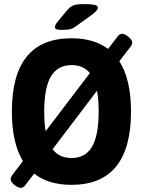

<svg xmlns="http://www.w3.org/2000/svg" viewBox="-20 -895 698 938"><path d="M81 23Q73 23 61 16Q49 9 40.5 -1Q32 -11 32 -21Q32 -28 40 -40L92 -108Q38 -197 38 -350Q38 -708 329 -708Q439 -708 508 -656L554 -716Q565 -730 577 -730Q585 -730 596.5 -723Q608 -716 617 -706Q626 -696 626 -687Q626 -677 618 -667L563 -596Q620 -507 620 -350Q620 8 329 8Q216 8 147 -47L104 9Q94 23 81 23ZM196 -350Q196 -295 203 -254L419 -538Q387 -577 330 -577Q262 -577 229 -522Q196 -467 196 -350ZM330 -123Q397 -123 429.5 -178Q462 -233 462 -350Q462 -409 454 -452L237 -166Q269 -123 330 -123ZM285 -749Q263 -749 255.5 -752.5Q248 -756 248 -762Q248 -772 260 -787L308 -845Q323 -863 340 -869Q357 -875 389 -875Q424 -875 441 -871.5Q458 -868 458 -857Q458 -851 451.5 -843Q445 -835 429 -823L354 -769Q339 -757 325 -753Q311 -749 285 -749Z"/></svg>

Font: Asap Semi Condensed
Style: Bold
Weight: 700
Width: 4
Designer: Pablo Cosgaya
Foundry: Omnibus-Type
Version: Version 3.001; ttfautohint (v1.8.4.7-5d5b)